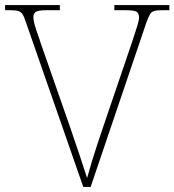

<svg xmlns="http://www.w3.org/2000/svg" viewBox="-20 -734 685 754"><path d="M82 -646Q75 -668 68.5 -678Q62 -688 51 -691Q40 -694 17 -694H0V-714H215V-694H166Q129 -694 120 -687Q111 -680 111 -666Q111 -655 116.5 -635.5Q122 -616 129 -597Q136 -578 139 -567L252 -244Q275 -177 291.5 -128Q308 -79 322 -35Q331 -67 340 -97Q349 -127 360.5 -162Q372 -197 388 -244L498 -567Q501 -577 507.5 -596Q514 -615 520 -635Q526 -655 526 -666Q526 -680 517.5 -687Q509 -694 471 -694H429V-714H645V-694H620Q597 -694 586 -691Q575 -688 569 -678Q563 -668 555 -646L336 0H307Z"/></svg>

Font: Noto Serif Telugu Thin
Style: Regular
Weight: 100
Designer: Jelle Bosma - Monotype Design Team
Foundry: Monotype Imaging Inc.
Version: Version 2.005; ttfautohint (v1.8.4.7-5d5b)